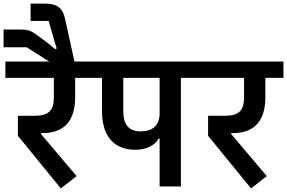

<svg xmlns="http://www.w3.org/2000/svg" viewBox="-50 -1042 1604 1073"><path d="M290 11 378 -58 179 -293V-298H187C312 -298 370 -370 370 -499V-607H471V-698H-20V-607H251V-500C251 -424 222 -395 144 -395H50V-283Z M291 -661H368V-689L314 -935C302 -994 272 -1022 200 -1022H121V-925H222L253 -816L267 -772L259 -767L210 -807L154 -848C123 -871 104 -877 65 -877H-30V-778H99L209 -708Z M842 0H961V-607H1083V-698H430V-607H520V-422C520 -271 595 -205 707 -205C769 -205 817 -231 837 -268H842ZM639 -423V-607H842V-408C842 -346 808 -308 736 -308C673 -308 639 -341 639 -423Z M1353 11 1441 -58 1242 -293V-298H1250C1375 -298 1433 -370 1433 -499V-607H1534V-698H1043V-607H1314V-500C1314 -424 1285 -395 1207 -395H1113V-283Z"/></svg>

Font: IBM Plex Devanagari Medium
Style: Regular
Weight: 600
Designer: Mike Abbink, Paul van der Laan, Pieter van Rosmalen, Erin McLaughlin
Foundry: Bold Monday
Version: Version 1.0